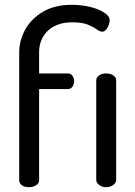

<svg xmlns="http://www.w3.org/2000/svg" viewBox="-20 -780 562 800"><path d="M100 0Q83 0 71.5 -8Q60 -16 60 -29V-561Q60 -612 85.5 -657.5Q111 -703 160 -731.5Q209 -760 279 -760Q318 -760 354 -751.5Q390 -743 413.5 -728Q437 -713 437 -695Q437 -689 433.5 -677.5Q430 -666 422.5 -657Q415 -648 406 -648Q396 -648 382.5 -658Q369 -668 345.5 -677.5Q322 -687 281 -687Q244 -687 217.5 -676Q191 -665 174.5 -647Q158 -629 150.5 -607.5Q143 -586 143 -564V-474H263Q275 -474 282 -464Q289 -454 289 -441Q289 -429 282 -419Q275 -409 263 -409H143V-29Q143 -16 130 -8Q117 0 100 0ZM422 0Q405 0 393 -9.5Q381 -19 381 -30V-445Q381 -458 393 -466Q405 -474 422 -474Q440 -474 452 -466Q464 -458 464 -445V-30Q464 -19 452 -9.5Q440 0 422 0Z"/></svg>

Font: Dosis Medium
Style: Regular
Weight: 500
Designer: EdgarTolentino, PabloImpallari, IginoMarini
Foundry: EdgarTolentino, PabloImpallari, IginoMarini
Version: Version 3.001; ttfautohint (v1.8.2)